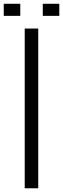

<svg xmlns="http://www.w3.org/2000/svg" viewBox="-51 -1013 339 1033"><path d="M82 0V-859.4H154.8V0ZM179.2 -927.7V-992.7H268.1V-927.7ZM-30.8 -927.7V-992.7H58.1V-927.7Z"/></svg>

Font: Antonio Thin
Style: Regular
Weight: 250
Designer: Vernon Adams
Foundry: Vernon Adams
Version: Version 1.002